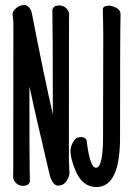

<svg xmlns="http://www.w3.org/2000/svg" viewBox="-20 -734 540 777"><path d="M73.2 18.1Q55.2 18.1 44.2 6.1Q33.2 -5.9 33.2 -17.1Q33.2 -28.8 33.7 -54.9Q34.2 -81.1 34.2 -641.1Q34.2 -650.9 32.5 -660.4Q30.8 -669.9 30.8 -679.2Q32.2 -689.9 46.1 -701.9Q60.1 -713.9 83 -713.9Q104 -705.1 108.9 -680.2Q161.1 -412.1 193.8 -272Q193.8 -623 191.9 -694.8Q191.9 -698.2 198 -705.1Q204.1 -711.9 219.2 -711.9Q237.8 -711.9 248.8 -700Q259.8 -688 259.8 -676.8Q259.8 -665 259.3 -639.4Q258.8 -613.8 258.8 -87.9L261.2 -33.2Q261.2 -20 249 -1.5Q236.8 17.1 214.8 17.1Q189.9 17.1 178.2 -38.1Q116.2 -301.8 99.1 -383.8Q99.1 -74.2 100.1 -45.2Q101.1 -16.1 101.1 1Q101.1 3.9 95 11Q88.9 18.1 73.2 18.1ZM370.1 22.9Q312 22.9 284.2 -46.9Q265.1 -95.2 265.1 -122.1Q265.1 -132.8 269 -144.3Q272.9 -155.8 281.5 -167.5Q290 -179.2 307.1 -179.2Q330.1 -179.2 331.1 -161.1Q344.2 -55.2 368.2 -55.2Q397 -55.2 397 -180.2L397.9 -588.9Q397.9 -623 396 -694.8Q396 -710.9 419.9 -710.9Q435.1 -710.9 451.4 -701.9Q467.8 -692.9 467.8 -676.8Q465.8 -603 465.8 -176.8Q465.8 22.9 370.1 22.9Z"/></svg>

Font: LXGW WenKai Mono GB Screen
Style: Regular
Weight: 400
Monospace: yes
Designer: LXGW / Fontworks Inc.
Foundry: LXGW / Fontworks Inc.
Version: Version 1.510;January 18,2025